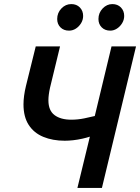

<svg xmlns="http://www.w3.org/2000/svg" viewBox="-20 -920 686 940"><path d="M359 0 420 -251Q405 -246 383 -241Q361 -236 338.5 -233.5Q316 -231 297 -231Q238 -231 192 -250Q146 -269 120.5 -308.5Q95 -348 95 -409Q95 -429 98 -451.5Q101 -474 107 -499L155 -693H274L225 -491Q221 -473 219 -457.5Q217 -442 217 -429Q217 -379 247 -356.5Q277 -334 329 -334Q361 -334 392.5 -340.5Q424 -347 444 -352L526 -693H646L479 0ZM520 -770Q494 -770 478 -786Q462 -802 462 -827Q462 -857 482.5 -878.5Q503 -900 530 -900Q556 -900 572 -883.5Q588 -867 588 -842Q588 -823 578 -806.5Q568 -790 552.5 -780Q537 -770 520 -770ZM318 -770Q292 -770 276 -786Q260 -802 260 -827Q260 -857 280.5 -878.5Q301 -900 329 -900Q355 -900 371 -883.5Q387 -867 387 -842Q387 -823 377 -806.5Q367 -790 351.5 -780Q336 -770 318 -770Z"/></svg>

Font: Ubuntu Sans SemiBold
Style: Italic
Weight: 600
Italic angle: -13.5°
Designer: Dalton Maag Ltd
Foundry: Dalton Maag Ltd
Version: Version 1.006